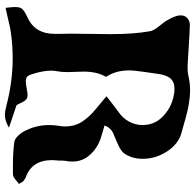

<svg xmlns="http://www.w3.org/2000/svg" viewBox="-26 -780 800 788"><g transform="rotate(90 374.0 -386.0)"><path d="M375 -422.9Q387.7 -412.6 406.2 -397Q424.8 -381.3 430.2 -377Q463.4 -349.1 481.2 -320.1Q499 -291 499 -253.9Q499 -239.7 496.1 -225.1Q493.2 -206.5 493.2 -188Q493.2 -130.9 521 -81.1Q528.3 -68.4 540 -57.4Q551.8 -46.4 562 -44.9Q600.6 -39.1 660.2 -39.1H696.8Q702.6 -39.6 709.2 -43.7Q715.8 -47.9 723.4 -54.7Q731 -61.5 734.9 -64Q725.6 -80.1 724.1 -81.1Q712.4 -90.3 708 -91.8Q637.2 -116.2 637.2 -199.2Q637.2 -208.5 639.2 -228V-241.2Q639.2 -250 640.1 -253.9Q643.1 -268.6 643.1 -283.2Q643.1 -324.7 615.5 -355.2Q587.9 -385.7 548.8 -398.9Q540 -401.9 522.2 -407Q504.4 -412.1 495.1 -415Q499.5 -428.2 508.1 -437Q516.6 -445.8 524.2 -449.5Q531.7 -453.1 544.4 -458Q557.1 -462.9 563 -465.8Q564 -466.3 568.1 -468.3Q572.3 -470.2 573.5 -470.7Q574.7 -471.2 578.6 -473.1Q582.5 -475.1 584 -475.8Q585.4 -476.6 588.9 -478.5Q592.3 -480.5 594 -481.7Q595.7 -482.9 598.4 -484.9Q601.1 -486.8 602.8 -488.3Q604.5 -489.7 606.4 -491.9Q608.4 -494.1 609.9 -496.1Q631.8 -527.8 631.8 -571.8Q631.8 -624.5 601.8 -671.1Q571.8 -717.8 524.9 -731Q517.1 -732.9 496.6 -738.8Q476.1 -744.6 466.6 -747.3Q457 -750 439 -754.4Q420.9 -758.8 408.7 -760.7Q396.5 -762.7 380.6 -764.4Q364.7 -766.1 350.1 -766.1Q320.3 -766.1 289.1 -758.8Q275.9 -755.9 259.8 -755.9Q245.1 -755.9 216.8 -757.8Q199.7 -758.8 154.1 -761.7Q108.4 -764.6 83 -765.1Q65.4 -765.1 54.2 -754.6Q43 -744.1 43 -728Q43 -724.1 43.7 -719.7Q44.4 -715.3 45.2 -711.9Q45.9 -708.5 47.9 -703.9Q49.8 -699.2 50.8 -696.5Q51.8 -693.8 54.4 -688.5Q57.1 -683.1 58.3 -681.2Q59.6 -679.2 62.7 -673.3Q65.9 -667.5 66.9 -666Q69.8 -661.1 87.6 -638.9Q105.5 -616.7 107.9 -603Q120.1 -536.6 120.1 -438Q120.1 -410.6 119.1 -356.9Q118.2 -303.2 118.2 -276.9Q118.2 -265.6 118.7 -243.9Q119.1 -222.2 119.1 -211.9Q119.1 -169.9 101.8 -141.4Q84.5 -112.8 45.9 -96.2Q23.9 -85.4 16.4 -76.7Q8.8 -67.9 8.8 -47.9Q8.8 -37.1 12.2 -8.8Q24.9 -11.2 47.9 -16.8Q70.8 -22.5 89.6 -26.4Q108.4 -30.3 126 -32.2Q171.9 -38.1 217.8 -38.1Q315.9 -38.1 414.1 -12.2Q440.4 -5.9 450.2 -5.9Q476.6 -5.9 503.9 -22.9Q482.9 -29.8 452.9 -40Q422.9 -50.3 411.1 -54.2Q398.4 -82 391.1 -90.6Q383.8 -99.1 370.1 -99.1Q361.8 -99.1 347.2 -96.2Q324.2 -91.8 313 -91.8Q298.3 -91.8 292 -100.6Q285.6 -109.4 278.8 -136.2Q270 -170.4 270 -194.8Q270 -210.9 272 -217.8Q275.9 -237.8 275.9 -264.2Q275.9 -275.4 274.9 -297.1Q273.9 -318.8 273.9 -329.1Q273.9 -383.3 293.9 -418Q295.9 -421.9 293.9 -423.8Q269 -462.9 269 -515.1Q269 -537.1 275.1 -578.1Q281.2 -619.1 282.2 -627Q286.6 -667 301.3 -684.6Q315.9 -702.1 344.2 -702.1Q361.8 -702.1 382.8 -696.8Q418.9 -687.5 445.8 -665Q493.2 -628.4 493.2 -570.8Q493.2 -542 479 -515.6Q464.8 -489.3 438 -471.2Q429.2 -464.8 419.4 -457.5Q409.7 -450.2 396.7 -439.9Q383.8 -429.7 375 -422.9Z"/></g></svg>

Font: Sonetni venez
Style: Regular
Weight: 400
Designer: Alja Herlah
Foundry: Type Salon
Version: Version 1.000;hotconv 1.0.109;makeotfexe 2.5.65596